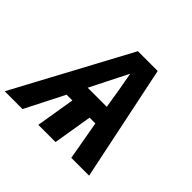

<svg xmlns="http://www.w3.org/2000/svg" viewBox="-183 -943 1152 1152"><g transform="rotate(45 393.0 -367.5)"><path d="M-14 0 381 -735H549L702 0H551L507 -248H458L417 0H271L312 -248H263L137 0ZM485 -367 465 -490Q460 -519 454.5 -548.5Q449 -578 444 -607Q429 -578 414.5 -548.5Q400 -519 385 -490L323 -367Z"/></g></svg>

Font: Iosevka Aile Heavy
Style: Italic
Weight: 900
Italic angle: -9°
Designer: Belleve Invis
Foundry: Belleve Invis
Version: Version 31.1.0; ttfautohint (v1.8.4)